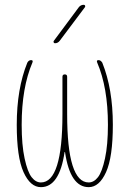

<svg xmlns="http://www.w3.org/2000/svg" viewBox="-20 -770 540 800"><path d="M150.4 9.8Q106.4 9.8 78.1 -52.7Q49.8 -115.2 49.8 -250Q49.8 -400.4 93.8 -508.8Q99.6 -519.5 109.4 -519.5Q119.1 -519.5 115.2 -509.8Q70.3 -404.3 70.3 -250Q70.3 -166 82.5 -109.9Q94.7 -53.7 111.8 -31.7Q128.9 -9.8 150.4 -9.8Q240.2 -9.8 240.2 -294.9V-450.2Q240.2 -460 250 -460Q259.8 -460 259.8 -450.2V-294.9Q259.8 -9.8 349.6 -9.8Q371.1 -9.8 388.2 -31.7Q405.3 -53.7 417.5 -109.9Q429.7 -166 429.7 -250Q429.7 -405.3 384.8 -509.8Q380.9 -519.5 390.6 -519.5Q399.4 -519.5 406.2 -508.8Q450.2 -399.4 450.2 -250Q450.2 -115.2 421.9 -52.7Q393.6 9.8 349.6 9.8Q272.5 9.8 251 -135.7Q251 -136.7 250 -136.7Q249 -136.7 249 -135.7Q227.5 9.8 150.4 9.8ZM209 -589.8Q205.1 -589.8 203.6 -593.3Q202.1 -596.7 204.1 -599.6L308.6 -740.2Q316.4 -750 329.1 -750Q333 -750 334.5 -746.6Q335.9 -743.2 334 -740.2L228.5 -599.6Q220.7 -589.8 209 -589.8Z"/></svg>

Font: Rounded-X Mgen+ 1mn thin
Style: Regular
Weight: 100
Designer: [Source Han Sans]
Ryoko NISHIZUKA  (kana & ideographs); Paul D. Hunt (Latin, Greek & Cyrillic); Wenlong ZHANG  (bopomofo
Version: Version 1.059.20150602